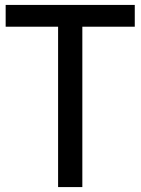

<svg xmlns="http://www.w3.org/2000/svg" viewBox="-20 -760 571 780"><path d="M216 0V-651.5H3V-740H527.5V-651.5H314.5V0Z"/></svg>

Font: Encode Sans Condensed Medium
Style: Regular
Weight: 500
Width: 3
Designer: Multiple Designers
Foundry: Impallari Type
Version: Version 2.000